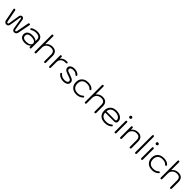

<svg xmlns="http://www.w3.org/2000/svg" viewBox="758 -3230 5711 5711"><g transform="rotate(45 3613.5 -374.5)"><path d="M127 -72 50 -469Q47 -482 55.5 -491Q64 -500 78 -500Q96 -500 103 -495Q110 -490 113 -475L188 -83Q196 -46 221 -46Q238 -46 245.5 -54Q253 -62 256 -83L313 -432Q318 -461 339 -480.5Q360 -500 388 -500Q416 -500 437.5 -481Q459 -462 463 -432L520 -83Q523 -63 531 -54.5Q539 -46 555 -46Q581 -46 588 -83L662 -475Q665 -490 672.5 -495Q680 -500 698 -500Q713 -500 721 -490.5Q729 -481 726 -469L648 -72Q641 -35 614.5 -12.5Q588 10 555 10Q479 10 465 -73L408 -418Q403 -445 388 -445Q373 -445 368 -418L311 -73Q297 10 221 10Q187 10 160.5 -13Q134 -36 127 -72Z M789 -153Q789 -229 846.5 -273Q904 -317 1005 -317Q1066 -317 1114 -300.5Q1162 -284 1186 -255V-324Q1186 -383 1147 -414Q1108 -445 1032 -445Q938 -445 867 -399Q853 -391 843 -391Q835 -391 826 -397Q816 -405 816 -418Q816 -431 826 -439Q863 -467 917.5 -483.5Q972 -500 1030 -500Q1134 -500 1191 -453Q1248 -406 1248 -320V-26Q1248 10 1218 10Q1204 10 1195.5 0.5Q1187 -9 1187 -25V-66Q1156 -29 1108 -9.5Q1060 10 998 10Q900 10 844.5 -33Q789 -76 789 -153ZM1187 -159Q1187 -208 1139 -235.5Q1091 -263 1005 -263Q931 -263 891.5 -234.5Q852 -206 852 -153Q852 -100 890.5 -72.5Q929 -45 1003 -45Q1085 -45 1136 -76.5Q1187 -108 1187 -159Z M1395 -26V-723Q1395 -759 1426 -759Q1457 -759 1457 -723V-399Q1494 -448 1547 -474Q1600 -500 1663 -500Q1759 -500 1809.5 -448.5Q1860 -397 1860 -299V-26Q1860 -9 1851.5 0.5Q1843 10 1828 10Q1798 10 1798 -26V-299Q1798 -373 1764 -409Q1730 -445 1659 -445Q1568 -445 1512.5 -391.5Q1457 -338 1457 -251V-26Q1457 -9 1449 0.5Q1441 10 1426 10Q1411 10 1403 0.5Q1395 -9 1395 -26Z M2006 -26V-464Q2006 -500 2037 -500Q2052 -500 2060 -490.5Q2068 -481 2068 -464V-399Q2103 -445 2150.5 -467.5Q2198 -490 2261 -490H2286Q2303 -490 2312.5 -482.5Q2322 -475 2322 -462Q2322 -435 2286 -435H2259Q2170 -435 2119 -385.5Q2068 -336 2068 -251V-26Q2068 -9 2060 0.5Q2052 10 2037 10Q2022 10 2014 0.5Q2006 -9 2006 -26Z M2390 -92Q2384 -101 2384 -110Q2384 -118 2389.5 -125Q2395 -132 2403 -135Q2411 -137 2414 -137Q2421 -137 2427 -132.5Q2433 -128 2442 -117Q2505 -47 2614 -47Q2669 -47 2704 -65.5Q2739 -84 2739 -121Q2739 -147 2724.5 -162.5Q2710 -178 2681 -190Q2652 -202 2582 -226Q2521 -247 2486 -264Q2451 -281 2431 -307.5Q2411 -334 2411 -374Q2411 -430 2461 -465Q2511 -500 2593 -500Q2652 -500 2704.5 -478.5Q2757 -457 2783 -422Q2790 -414 2790 -403Q2790 -389 2776 -382Q2766 -377 2758 -377Q2744 -377 2732 -390Q2705 -418 2674 -431Q2643 -444 2592 -444Q2535 -444 2505.5 -425.5Q2476 -407 2476 -372Q2476 -346 2489.5 -331Q2503 -316 2526.5 -306.5Q2550 -297 2613 -277Q2684 -253 2724 -232.5Q2764 -212 2782.5 -186Q2801 -160 2801 -121Q2801 -60 2748.5 -25Q2696 10 2614 10Q2546 10 2485 -17.5Q2424 -45 2390 -92Z M2897 -246Q2897 -322 2930 -379.5Q2963 -437 3023 -468.5Q3083 -500 3162 -500Q3311 -500 3377 -419Q3385 -409 3385 -400Q3385 -387 3372 -377Q3366 -371 3356 -371Q3349 -371 3341.5 -374.5Q3334 -378 3329 -384Q3301 -415 3260 -430Q3219 -445 3162 -445Q3065 -445 3012.5 -393.5Q2960 -342 2960 -246Q2960 -151 3013 -98.5Q3066 -46 3162 -46Q3216 -46 3259.5 -61.5Q3303 -77 3331 -107Q3345 -121 3359 -121Q3369 -121 3376 -114Q3387 -103 3387 -91Q3387 -81 3378 -72Q3331 -30 3278.5 -10Q3226 10 3162 10Q3083 10 3023 -22Q2963 -54 2930 -112Q2897 -170 2897 -246Z M3510 -26V-723Q3510 -759 3541 -759Q3572 -759 3572 -723V-399Q3609 -448 3662 -474Q3715 -500 3778 -500Q3874 -500 3924.5 -448.5Q3975 -397 3975 -299V-26Q3975 -9 3966.5 0.5Q3958 10 3943 10Q3913 10 3913 -26V-299Q3913 -373 3879 -409Q3845 -445 3774 -445Q3683 -445 3627.5 -391.5Q3572 -338 3572 -251V-26Q3572 -9 3564 0.5Q3556 10 3541 10Q3526 10 3518 0.5Q3510 -9 3510 -26Z M4092 -249Q4092 -365 4163.5 -432.5Q4235 -500 4359 -500Q4436 -500 4495.5 -475.5Q4555 -451 4588 -407Q4621 -363 4621 -306Q4621 -266 4599 -243Q4577 -220 4538 -220H4157Q4157 -138 4210.5 -92Q4264 -46 4361 -46Q4421 -46 4463 -59.5Q4505 -73 4542 -104Q4557 -118 4569 -118Q4577 -118 4584 -112Q4596 -102 4596 -90Q4596 -80 4587 -71Q4508 10 4361 10Q4232 10 4162 -57.5Q4092 -125 4092 -249ZM4520 -272Q4540 -272 4549 -280.5Q4558 -289 4558 -309Q4558 -348 4532.5 -379Q4507 -410 4461.5 -427.5Q4416 -445 4359 -445Q4264 -445 4211 -399.5Q4158 -354 4158 -272Z M4744 -657Q4744 -676 4758.5 -690Q4773 -704 4792 -704Q4811 -704 4826 -689.5Q4841 -675 4841 -657Q4841 -639 4826 -625Q4811 -611 4792 -611Q4772 -611 4758 -624.5Q4744 -638 4744 -657ZM4761 -26V-464Q4761 -500 4792 -500Q4807 -500 4815 -490.5Q4823 -481 4823 -464V-26Q4823 -9 4815 0.5Q4807 10 4792 10Q4777 10 4769 0.5Q4761 -9 4761 -26Z M4993 -26V-464Q4993 -500 5024 -500Q5039 -500 5047 -490.5Q5055 -481 5055 -464V-399Q5092 -448 5145 -474Q5198 -500 5261 -500Q5357 -500 5407.5 -448.5Q5458 -397 5458 -299V-26Q5458 -9 5449.5 0.5Q5441 10 5426 10Q5396 10 5396 -26V-299Q5396 -373 5362 -409Q5328 -445 5257 -445Q5166 -445 5110.5 -391.5Q5055 -338 5055 -251V-26Q5055 -9 5047 0.5Q5039 10 5024 10Q5009 10 5001 0.5Q4993 -9 4993 -26Z M5624 -26V-723Q5624 -759 5655 -759Q5686 -759 5686 -723V-26Q5686 -9 5678 0.5Q5670 10 5655 10Q5640 10 5632 0.5Q5624 -9 5624 -26Z M5858 -657Q5858 -676 5872.5 -690Q5887 -704 5906 -704Q5925 -704 5940 -689.5Q5955 -675 5955 -657Q5955 -639 5940 -625Q5925 -611 5906 -611Q5886 -611 5872 -624.5Q5858 -638 5858 -657ZM5875 -26V-464Q5875 -500 5906 -500Q5921 -500 5929 -490.5Q5937 -481 5937 -464V-26Q5937 -9 5929 0.5Q5921 10 5906 10Q5891 10 5883 0.5Q5875 -9 5875 -26Z M6079 -246Q6079 -322 6112 -379.5Q6145 -437 6205 -468.5Q6265 -500 6344 -500Q6493 -500 6559 -419Q6567 -409 6567 -400Q6567 -387 6554 -377Q6548 -371 6538 -371Q6531 -371 6523.5 -374.5Q6516 -378 6511 -384Q6483 -415 6442 -430Q6401 -445 6344 -445Q6247 -445 6194.5 -393.5Q6142 -342 6142 -246Q6142 -151 6195 -98.5Q6248 -46 6344 -46Q6398 -46 6441.5 -61.5Q6485 -77 6513 -107Q6527 -121 6541 -121Q6551 -121 6558 -114Q6569 -103 6569 -91Q6569 -81 6560 -72Q6513 -30 6460.5 -10Q6408 10 6344 10Q6265 10 6205 -22Q6145 -54 6112 -112Q6079 -170 6079 -246Z M6692 -26V-723Q6692 -759 6723 -759Q6754 -759 6754 -723V-399Q6791 -448 6844 -474Q6897 -500 6960 -500Q7056 -500 7106.5 -448.5Q7157 -397 7157 -299V-26Q7157 -9 7148.5 0.5Q7140 10 7125 10Q7095 10 7095 -26V-299Q7095 -373 7061 -409Q7027 -445 6956 -445Q6865 -445 6809.5 -391.5Q6754 -338 6754 -251V-26Q6754 -9 6746 0.5Q6738 10 6723 10Q6708 10 6700 0.5Q6692 -9 6692 -26Z"/></g></svg>

Font: Kodchasan Light
Style: Regular
Weight: 300
Version: Version 1.000; ttfautohint (v1.6)